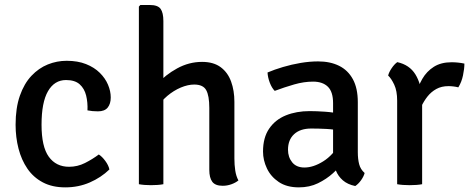

<svg xmlns="http://www.w3.org/2000/svg" viewBox="-20 -756 1931 788"><path d="M339 -303Q340.5 -335.5 333.5 -364Q326.5 -392.5 307 -410Q287.5 -427.5 251 -427.5Q203.5 -427.5 177 -381.8Q150.5 -336 150.5 -244Q150.5 -154 180.2 -112.8Q210 -71.5 263.5 -71.5Q298 -71.5 328.8 -87Q359.5 -102.5 385.5 -122Q399 -113.5 412.2 -95.5Q425.5 -77.5 429 -60.5Q395 -27.5 348.5 -7.2Q302 13 248 13Q194.5 13 155.8 -7.5Q117 -28 92.5 -63.8Q68 -99.5 56 -146Q44 -192.5 44 -244Q44 -313 61.5 -363Q79 -413 109 -444.8Q139 -476.5 176.2 -491.5Q213.5 -506.5 253.5 -506.5Q299 -506.5 333 -493Q367 -479.5 389.5 -457.2Q412 -435 423.2 -408.5Q434.5 -382 434.5 -356Q434.5 -330 422 -314.5Q409.5 -299 382 -299Q359 -299 339 -303Z M650.5 0Q640.5 2 627.2 3Q614 4 599.5 4Q586 4 573.2 3Q560.5 2 550 0V-729L556 -735.5H595Q627.5 -735.5 639 -719.8Q650.5 -704 650.5 -669.5ZM942 -105.5Q942 -79.5 945.5 -56.2Q949 -33 958.5 -15.5Q947 -6 929.8 0.2Q912.5 6.5 894 6.5Q863.5 6.5 851.2 -10Q839 -26.5 839 -59V-313Q839 -363.5 826.2 -386.2Q813.5 -409 777 -409Q751.5 -409 722.2 -396.8Q693 -384.5 666.8 -362.5Q640.5 -340.5 624.5 -311V-410Q658 -448.5 706.8 -475.2Q755.5 -502 809.5 -502Q856.5 -502 885.8 -480.2Q915 -458.5 928.5 -421.2Q942 -384 942 -338Z M1059.5 -134Q1059.5 -191.5 1084.8 -228.2Q1110 -265 1153.2 -282.5Q1196.5 -300 1251 -300Q1279 -300 1314.2 -297.5Q1349.5 -295 1380 -288V-218.5Q1353.5 -225 1320 -226.8Q1286.5 -228.5 1257.5 -228.5Q1212 -228.5 1187 -205.2Q1162 -182 1162 -141.5Q1162 -111 1179.2 -89.8Q1196.5 -68.5 1229.5 -68.5Q1266 -68.5 1306.5 -93.8Q1347 -119 1375 -168.5L1391 -90Q1373 -69 1346.5 -45Q1320 -21 1285.2 -4Q1250.5 13 1206.5 13Q1157 13 1124.2 -9Q1091.5 -31 1075.5 -64.8Q1059.5 -98.5 1059.5 -134ZM1476.5 -46Q1473 -32 1461.8 -16.2Q1450.5 -0.5 1438 7.5Q1406.5 1 1387 -16Q1367.5 -33 1358.2 -56.8Q1349 -80.5 1347 -107V-332.5Q1347 -379.5 1325.5 -400.2Q1304 -421 1265 -421Q1227.5 -421 1187.5 -409.5Q1147.5 -398 1107.5 -383Q1095.5 -395 1087.2 -416.8Q1079 -438.5 1078 -458.5Q1106 -470.5 1141.5 -481Q1177 -491.5 1214.2 -497.8Q1251.5 -504 1285.5 -504Q1335 -504 1371.5 -486Q1408 -468 1428.2 -431Q1448.5 -394 1448.5 -336.5V-131.5Q1448.5 -103.5 1454 -82.2Q1459.5 -61 1476.5 -46Z M1886 -495Q1886 -474 1880.2 -446.5Q1874.5 -419 1861 -397.5Q1851.5 -400 1841 -401.2Q1830.5 -402.5 1820.5 -402.5Q1792 -402.5 1770.8 -390.8Q1749.5 -379 1734.5 -360Q1719.5 -341 1709.2 -318.8Q1699 -296.5 1692.5 -274.5L1677.5 -293.5Q1678 -329 1686.8 -365.2Q1695.5 -401.5 1713.2 -432.2Q1731 -463 1760.5 -481.8Q1790 -500.5 1833 -500.5Q1846.5 -500.5 1859.2 -499.2Q1872 -498 1886 -495ZM1573 -446Q1576.5 -460 1587.5 -476.2Q1598.5 -492.5 1610.5 -501Q1660.5 -490 1684.8 -450.8Q1709 -411.5 1712.5 -352V0Q1702.5 2 1689 3Q1675.5 4 1661.5 4Q1647.5 4 1634 3Q1620.5 2 1610 0V-343Q1610 -383 1598 -408.5Q1586 -434 1573 -446Z"/></svg>

Font: Signika Light
Style: Regular
Weight: 400
Version: Version 2.003;gftools[0.9.32]